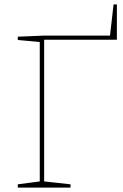

<svg xmlns="http://www.w3.org/2000/svg" viewBox="-20 -854 558 874"><path d="M61 0V-15L168 -29L161 -21V-670L168 -662L61 -672V-687L182 -692H490L480 -685L497 -834H512V-673H174L181 -680V-21L174 -29L301 -15V0Z"/></svg>

Font: Bitter Thin
Style: Regular
Weight: 100
Designer: Sol Matas, and Bitter project Authors
Foundry: Sol Matas
Version: Version 2.002